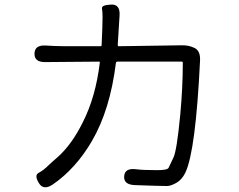

<svg xmlns="http://www.w3.org/2000/svg" viewBox="-20 -799 1040 835"><path d="M210 3Q169 31 149 -3Q128 -37 148.5 -47.5Q169 -58 193 -82Q211 -99 230 -115Q292 -170 340 -267Q396 -377 414 -526Q415 -531 410 -531L178 -529Q129 -528 130 -566Q131 -604 179 -601L217 -599Q240 -598 263 -598H417Q422 -598 422 -603L425 -678Q426 -702 426 -726Q426 -748 423.5 -762.5Q421 -777 462 -779Q503 -782 500 -732L492 -603Q492 -598 497 -598L770 -602Q801 -603 827 -590Q852 -577 850 -536Q831 -142 786 -48Q771 -17 746.5 -3.5Q722 10 707 10Q682 10 657 9L566 6Q517 4 520 -33Q523 -69 571 -63Q600 -59 664 -59Q708 -59 713 -69Q723 -91 734 -113Q749 -143 764 -301Q775 -420 775 -526Q775 -531 770 -531H491Q485 -531 484 -525Q459 -322 380 -186Q310 -66 210 3Z"/></svg>

Font: Resource Han Rounded JP Normal
Style: Regular
Weight: 350
Designer: Cyano Hao (round all glyphs); Ryoko NISHIZUKA 西塚涼子 (kana, bopomofo & ideographs); Paul D. Hunt (Latin, Greek & Cyrillic)
Foundry: Cyano Hao
Version: 0.990